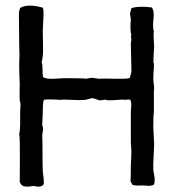

<svg xmlns="http://www.w3.org/2000/svg" viewBox="-20 -684 635 700"><path d="M539 -228V-216Q539 -207 540.5 -187.5Q542 -168 542 -159Q542 -147 540 -114Q538 -81 539 -63Q540 -57 542 -46.5Q544 -36 544 -31Q544 -16 541 -11Q536 -8 530 -7Q524 -6 514 -7Q504 -8 501 -8Q470 -6 462 -11Q462 -13 458.5 -18Q455 -23 456 -28Q457 -37 457 -80Q459 -116 459 -135Q459 -140 458 -150Q457 -160 457 -165V-277Q457 -281 458 -290Q459 -299 458.5 -305.5Q458 -312 456 -318Q456 -322 446 -321L437 -320L426 -321L396 -319Q366 -317 366 -321Q363 -321 356 -319.5Q349 -318 345 -318Q341 -318 331.5 -322Q322 -326 317 -326Q312 -326 303 -323Q294 -320 290 -320Q278 -318 211 -321Q210 -321 207 -320.5Q204 -320 202 -320Q150 -323 140 -320Q136 -313 136 -274L134 -230Q134 -226 136 -221Q138 -216 137 -211Q137 -210 134 -192Q135 -169 135 -127Q135 -85 136 -60Q136 -55 138.5 -38Q141 -21 139 -12Q131 1 102 -6Q73 -1 65 -6Q60 -7 56.5 -13Q53 -19 52 -20Q52 -30 52.5 -107Q53 -184 50 -195Q54 -212 53.5 -248.5Q53 -285 55 -304Q52 -314 51.5 -326Q51 -338 51.5 -353Q52 -368 52 -377Q50 -423 50 -447Q52 -484 50 -520Q50 -538 49.5 -573.5Q49 -609 49 -629Q49 -650 55 -656Q83 -671 136 -656Q140 -650 138 -616Q136 -582 136 -574Q136 -563 136.5 -537.5Q137 -512 137 -499Q137 -479 132 -457Q135 -449 135 -430.5Q135 -412 137 -403Q146 -398 158 -397Q170 -396 188.5 -397.5Q207 -399 214 -399Q279 -399 295 -397Q309 -401 318 -400Q319 -400 340 -397Q355 -398 397 -397Q439 -396 451 -399Q454 -400 455 -406Q456 -412 457 -413Q457 -415 458.5 -421Q460 -427 459 -432L457 -526Q457 -528 458 -533Q459 -538 459 -540Q459 -543 458 -547Q457 -551 457 -553Q457 -554 458 -554L459 -556Q456 -565 456 -577Q455 -584 456 -596.5Q457 -609 457 -613Q457 -616 455.5 -624Q454 -632 454 -635Q454 -636 459 -654Q483 -663 533 -657Q543 -646 539.5 -615Q536 -584 541 -569Q539 -565 540.5 -541Q542 -517 542 -514Q542 -510 540 -482.5Q538 -455 541 -452V-438Q539 -416 539 -392Q539 -388 540.5 -378.5Q542 -369 542 -364Q542 -361 541.5 -356.5Q541 -352 541 -350V-274Q539 -265 539 -228Z"/></svg>

Font: FuturaRenner
Style: Regular
Weight: 400
Designer: BSozoo
Foundry: BSozoo
Version: Version 1.001;PS 001.001;hotconv 1.0.70;makeotf.lib2.5.58329